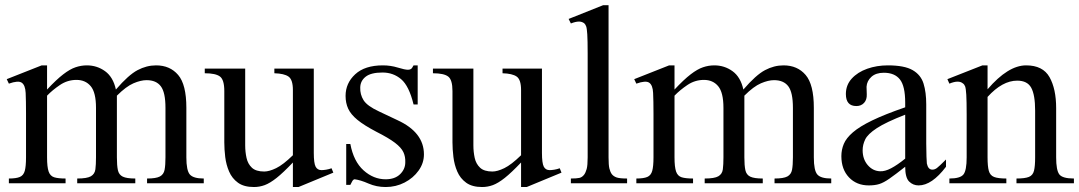

<svg xmlns="http://www.w3.org/2000/svg" viewBox="-20 -715 4211 749"><path d="M774.9 0H553.7V-18.6Q588.9 -18.6 603.8 -26.6Q618.7 -34.7 622.1 -52.7Q625.5 -70.8 625.5 -101.1V-294.4Q625.5 -354.5 607.4 -378.4Q589.4 -402.3 551.8 -402.3Q529.3 -402.3 500.7 -390.1Q472.2 -377.9 436 -341.8V-101.1Q436 -69.3 439.9 -51.3Q443.8 -33.2 459 -25.9Q474.1 -18.6 507.8 -18.6V0H281.2V-18.6Q319.3 -18.6 334.5 -27.3Q349.6 -36.1 352.1 -54.4Q354.5 -72.8 354.5 -101.1V-294.4Q354.5 -354 334 -378.7Q313.5 -403.3 278.3 -403.3Q243.2 -403.3 213.6 -383.3Q184.1 -363.3 163.6 -341.8V-101.1Q163.6 -63.5 169.7 -45.9Q175.8 -28.3 191.4 -23.4Q207 -18.6 235.8 -18.6V0H14.6V-18.6Q43 -18.6 57.4 -24.7Q71.8 -30.8 76.7 -48.6Q81.5 -66.4 81.5 -101.1V-272.5Q81.5 -322.3 80.1 -352.5Q78.6 -382.8 64.9 -392.3Q51.3 -401.9 14.6 -388.7L6.3 -406.2L142.6 -460H163.6V-365.7Q200.2 -404.8 226.6 -425Q252.9 -445.3 274.7 -452.6Q296.4 -460 318.8 -460Q358.4 -460 389.9 -437.3Q421.4 -414.6 432.1 -365.7Q481.4 -422.9 516.6 -441.4Q551.8 -460 588.9 -460Q643.1 -460 675 -422.6Q707 -385.3 707 -294.4V-101.1Q707 -49.8 720.7 -34.2Q734.4 -18.6 774.9 -18.6Z M1280.3 -41.5 1144.5 14.6H1122.6V-81.1Q1085 -41.5 1059.1 -21Q1033.2 -0.5 1012.7 7.1Q992.2 14.6 970.7 14.6Q931.6 14.6 908.4 -2.2Q885.3 -19 873.8 -45.7Q862.3 -72.3 858.6 -102.5Q855 -132.8 855 -159.7V-359.9Q855 -403.8 838.1 -416.5Q821.3 -429.2 778.8 -429.2V-447.3H936.5V-147.9Q936.5 -122.6 941.7 -99.1Q946.8 -75.7 962.6 -60.8Q978.5 -45.9 1010.7 -45.9Q1030.3 -45.9 1057.4 -59.1Q1084.5 -72.3 1122.6 -109.4V-363.8Q1122.6 -404.3 1105.5 -416.3Q1088.4 -428.2 1050.3 -429.2V-447.3H1204.1V-118.7Q1204.1 -78.6 1211.2 -64.9Q1218.3 -51.3 1234.4 -51.3Q1241.2 -51.3 1252 -53Q1262.7 -54.7 1273.4 -58.6Z M1633.8 -112.8Q1633.8 -78.6 1613 -49.6Q1592.3 -20.5 1558.3 -2.9Q1524.4 14.6 1484.4 14.6Q1448.7 14.6 1417.5 1Q1386.2 -12.7 1363.8 -15.6Q1358.4 -15.6 1354 -7.8Q1349.6 0 1346.7 6.3H1330.6V-153.3H1346.7Q1359.4 -85.4 1398.2 -50.5Q1437 -15.6 1484.4 -15.6Q1520.5 -15.6 1540.8 -35.4Q1561 -55.2 1561 -81.5Q1562 -103.5 1553.7 -121.3Q1545.4 -139.2 1520.8 -158Q1496.1 -176.8 1447.8 -201.2Q1400.4 -226.1 1374.5 -247.3Q1348.6 -268.6 1338.4 -290.8Q1328.1 -313 1328.1 -340.8Q1328.1 -390.6 1365.7 -425.3Q1403.3 -460 1473.6 -460Q1503.9 -460 1531.7 -451.4Q1559.6 -442.9 1571.3 -442.9Q1578.1 -442.9 1582.8 -445.6Q1587.4 -448.2 1593.3 -460H1609.4V-307.6H1593.3Q1575.7 -379.9 1544.9 -406Q1514.2 -432.1 1472.2 -432.1Q1427.2 -432.1 1406.5 -415.8Q1385.7 -399.4 1385.3 -373.5Q1384.3 -346.7 1398.2 -324.2Q1412.1 -301.8 1458.5 -280.3L1530.8 -246.1Q1633.8 -198.7 1633.8 -112.8Z M2170.4 -41.5 2034.7 14.6H2012.7V-81.1Q1975.1 -41.5 1949.2 -21Q1923.3 -0.5 1902.8 7.1Q1882.3 14.6 1860.8 14.6Q1821.8 14.6 1798.6 -2.2Q1775.4 -19 1763.9 -45.7Q1752.4 -72.3 1748.8 -102.5Q1745.1 -132.8 1745.1 -159.7V-359.9Q1745.1 -403.8 1728.3 -416.5Q1711.4 -429.2 1668.9 -429.2V-447.3H1826.7V-147.9Q1826.7 -122.6 1831.8 -99.1Q1836.9 -75.7 1852.8 -60.8Q1868.7 -45.9 1900.9 -45.9Q1920.4 -45.9 1947.5 -59.1Q1974.6 -72.3 2012.7 -109.4V-363.8Q2012.7 -404.3 1995.6 -416.3Q1978.5 -428.2 1940.4 -429.2V-447.3H2094.2V-118.7Q2094.2 -78.6 2101.3 -64.9Q2108.4 -51.3 2124.5 -51.3Q2131.3 -51.3 2142.1 -53Q2152.8 -54.7 2163.6 -58.6Z M2426.3 0H2207V-18.6Q2229.5 -18.6 2240.2 -21Q2251 -23.4 2258.8 -33.7Q2264.6 -41.5 2268.6 -55.7Q2272.5 -69.8 2272.5 -101.1V-506.8Q2272.5 -557.6 2271 -581.1Q2269.5 -604.5 2266.6 -612.3Q2263.7 -620.1 2258.8 -624.5Q2249.5 -630.9 2238.8 -630.9Q2225.6 -630.9 2207 -623.5L2198.2 -641.1L2333 -694.8H2354V-101.1Q2354 -71.3 2357.2 -57.9Q2360.4 -44.4 2366.7 -35.6Q2373.5 -26.9 2385.7 -22.7Q2397.9 -18.6 2426.3 -18.6Z M3222.7 0H3001.5V-18.6Q3036.6 -18.6 3051.5 -26.6Q3066.4 -34.7 3069.8 -52.7Q3073.2 -70.8 3073.2 -101.1V-294.4Q3073.2 -354.5 3055.2 -378.4Q3037.1 -402.3 2999.5 -402.3Q2977.1 -402.3 2948.5 -390.1Q2919.9 -377.9 2883.8 -341.8V-101.1Q2883.8 -69.3 2887.7 -51.3Q2891.6 -33.2 2906.7 -25.9Q2921.9 -18.6 2955.6 -18.6V0H2729V-18.6Q2767.1 -18.6 2782.2 -27.3Q2797.4 -36.1 2799.8 -54.4Q2802.2 -72.8 2802.2 -101.1V-294.4Q2802.2 -354 2781.7 -378.7Q2761.2 -403.3 2726.1 -403.3Q2690.9 -403.3 2661.4 -383.3Q2631.8 -363.3 2611.3 -341.8V-101.1Q2611.3 -63.5 2617.4 -45.9Q2623.5 -28.3 2639.2 -23.4Q2654.8 -18.6 2683.6 -18.6V0H2462.4V-18.6Q2490.7 -18.6 2505.1 -24.7Q2519.5 -30.8 2524.4 -48.6Q2529.3 -66.4 2529.3 -101.1V-272.5Q2529.3 -322.3 2527.8 -352.5Q2526.4 -382.8 2512.7 -392.3Q2499 -401.9 2462.4 -388.7L2454.1 -406.2L2590.3 -460H2611.3V-365.7Q2647.9 -404.8 2674.3 -425Q2700.7 -445.3 2722.4 -452.6Q2744.1 -460 2766.6 -460Q2806.2 -460 2837.6 -437.3Q2869.1 -414.6 2879.9 -365.7Q2929.2 -422.9 2964.4 -441.4Q2999.5 -460 3036.6 -460Q3090.8 -460 3122.8 -422.6Q3154.8 -385.3 3154.8 -294.4V-101.1Q3154.8 -49.8 3168.5 -34.2Q3182.1 -18.6 3222.7 -18.6Z M3670.4 -92.8V-64.5Q3615.2 8.3 3563.5 8.3Q3542 8.3 3526.6 -6.8Q3511.2 -22 3511.2 -64.5Q3472.2 -33.7 3449.7 -18.1Q3427.2 -2.4 3410.2 2.9Q3393.1 8.3 3369.1 8.3Q3321.8 8.3 3292 -22.9Q3262.2 -54.2 3262.2 -106Q3262.2 -130.9 3271.7 -153.6Q3281.2 -176.3 3307.1 -198.7Q3333 -221.2 3382.3 -245.1Q3431.6 -269 3511.2 -296.4V-314.9Q3511.2 -378.9 3490.7 -405Q3470.2 -431.2 3427.7 -431.2Q3397 -431.2 3379.4 -415.3Q3361.8 -399.4 3360.4 -376.5L3361.3 -347.2Q3362.3 -326.2 3350.8 -313.7Q3339.4 -301.3 3320.8 -301.3Q3279.8 -301.3 3279.8 -348.1Q3279.8 -383.3 3302.7 -408.4Q3325.7 -433.6 3363 -446.8Q3400.4 -460 3443.4 -460Q3508.3 -460 3540.3 -441.4Q3572.3 -422.9 3582.8 -388.9Q3593.3 -355 3593.3 -307.6V-155.3Q3593.3 -124 3594.2 -104Q3595.2 -84 3595.7 -77.1Q3600.6 -53.2 3617.2 -53.2Q3626.5 -53.2 3635 -59.6Q3643.6 -65.9 3670.4 -92.8ZM3511.2 -96.2V-267.6Q3436 -238.3 3400.6 -215.1Q3365.2 -191.9 3355.2 -171.1Q3345.2 -150.4 3345.2 -128.9Q3345.2 -94.2 3365 -71Q3384.8 -47.9 3413.1 -46.9Q3432.1 -45.9 3456.3 -58.6Q3480.5 -71.3 3511.2 -96.2Z M4169.4 0H3945.3V-18.6Q3978.5 -18.6 3993.9 -24.9Q4009.3 -31.2 4013.7 -49.1Q4018.1 -66.9 4018.1 -101.1V-283.7Q4018.1 -344.7 4002.9 -372.6Q3987.8 -400.4 3948.2 -400.4Q3890.1 -400.4 3832.5 -336.9V-101.1Q3832.5 -66.4 3837.4 -48.6Q3842.3 -30.8 3857.9 -24.7Q3873.5 -18.6 3905.8 -18.6V0H3683.6V-18.6Q3725.6 -18.6 3738.3 -34.2Q3751 -49.8 3751 -101.1V-267.6Q3751 -320.8 3749.5 -345.5Q3748 -370.1 3744.9 -378.2Q3741.7 -386.2 3736.3 -389.6Q3719.7 -403.8 3683.6 -388.7L3675.8 -406.2L3812.5 -460H3832.5V-366.7Q3912.6 -460 3982.9 -460Q4048.3 -460 4074.2 -414.1Q4100.1 -368.2 4100.1 -293V-101.1Q4100.1 -51.3 4112.3 -34.9Q4124.5 -18.6 4169.4 -18.6Z"/></svg>

Font: BabelStone Roman
Style: Regular
Weight: 400
Designer: Walt Agee, Victor Gaultney, Peter Martin, Debbi Hosken, Becca Hirsbrunner (SIL); Andrew West (BabelStone)
Foundry: BabelStone
Version: Version 16.000